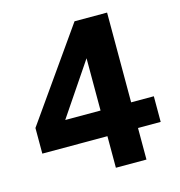

<svg xmlns="http://www.w3.org/2000/svg" viewBox="-110 -842 881 940"><g transform="rotate(-15 331.0 -372.5)"><path d="M362 0H517V-160H632V-290H517V-745H352L32 -290V-160H362ZM183 -290 362 -555V-290Z"/></g></svg>

Font: Mluvka ExtraBold
Style: Regular
Weight: 800
Designer: Modified by Jiří Krblich, Original typeface by Gumpita Rahayu
Foundry: Gumpita Rahayu & Jiří Krblich
Version: Version 2.000;Glyphs 3.1.1 (3134)